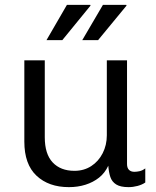

<svg xmlns="http://www.w3.org/2000/svg" viewBox="-20 -759 640 789"><path d="M263 10Q180 10 130 -37Q80 -84 80 -177V-511H164V-195Q164 -126 196.5 -91.5Q229 -57 286 -57Q325 -57 355 -76.5Q385 -96 402 -129.5Q419 -163 419 -203V-511H502V-85Q502 -69 510 -61Q518 -53 532 -53Q542 -53 553.5 -55.5Q565 -58 577 -67V-9Q564 0 545.5 5Q527 10 508 10Q475 10 457.5 -1Q440 -12 433.5 -31.5Q427 -51 425 -78Q411 -48 387 -29Q363 -10 331.5 0Q300 10 263 10ZM318 -594 403 -739H499L500 -736L383 -594ZM171 -594 255 -739H351L352 -736L236 -594Z"/></svg>

Font: Chivo Mono Light
Style: Regular
Weight: 300
Monospace: yes
Designer: Hector Gatti
Foundry: Omnibus-Type
Version: Version 1.008